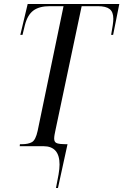

<svg xmlns="http://www.w3.org/2000/svg" viewBox="-20 -734 619 964"><path d="M261 210Q269 171 274 142Q279 113 279 92Q279 0 198 0H79L80 -10H90Q122 -10 140.5 -20.5Q159 -31 169 -77L299 -703H230Q177 -703 147.5 -681Q118 -659 105 -608L93 -559H82L119 -714H579L548 -559H538Q543 -587 546 -607Q549 -627 549 -640Q549 -674 530.5 -688.5Q512 -703 471 -703H390L259 -83Q256 -69 254 -58Q252 -47 252 -38Q252 -19 267 -14.5Q282 -10 308 -10H319L271 210Z"/></svg>

Font: Noto Serif Display ExtraCondensed
Style: Italic
Weight: 400
Width: 2
Italic angle: -12°
Designer: Monotype Design Team
Foundry: Monotype Imaging Inc.
Version: Version 2.009